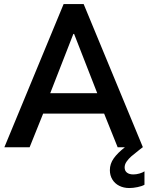

<svg xmlns="http://www.w3.org/2000/svg" viewBox="-20 -740 746 965"><path d="M299.8 -719.7H400.4L698.2 0H697.3L679.7 13.7Q653.8 33.7 639.9 45.9Q626 58.1 616.2 72.3Q606.4 86.4 606.4 101.6Q606.4 118.2 617.9 127.4Q629.4 136.7 650.4 136.7Q665 136.7 681.2 132.1Q697.3 127.4 706.1 121.1V188.5Q693.8 195.8 671.4 200.4Q648.9 205.1 629.9 205.1Q601.6 205.1 579.3 193.8Q557.1 182.6 544.7 162.1Q532.2 141.6 532.2 115.2Q532.2 83 551.8 55.7Q571.3 28.3 607.9 0H571.3L503.4 -168.9H196.8L128.9 0H2ZM468.8 -271.5 352.5 -569.3H348.6L232.4 -271.5Z"/></svg>

Font: Reddit Sans Vanilla SemiBold
Style: Regular
Weight: 600
Designer: Stephen Hutchings
Foundry: Reddit
Version: Version 1.013